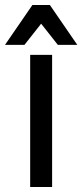

<svg xmlns="http://www.w3.org/2000/svg" viewBox="-25 -750 330 770"><path d="M96 -530H184V0H96ZM105 -730H175L285 -570H207L140 -655L73 -570H-5Z"/></svg>

Font: Golos UI VF
Style: Regular
Weight: 400
Designer: A.Korolkova, Vitaly Kuzmin
Foundry: ParaType Ltd
Version: Version 2.000